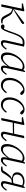

<svg xmlns="http://www.w3.org/2000/svg" viewBox="1780 -2332 565 4164"><g transform="rotate(90 2062.0 -250.5)"><path d="M87 6 75 0 171 -458 181 -440 55 -442 60 -468 208 -496 227 -489 200 -359 169 -214Q158 -160 147.5 -107Q137 -54 126 0ZM487 0Q473 3 458 5.5Q443 8 428 8Q393 8 368 -9Q343 -26 323 -68L282 -148Q269 -175 256 -191Q243 -207 226.5 -216.5Q210 -226 186 -232L161 -239V-264H178L236 -312L477 -495Q487 -493 494 -485.5Q501 -478 501 -468Q501 -459 496.5 -452.5Q492 -446 482.5 -439.5Q473 -433 456 -422L181 -252L182 -253L207 -248Q235 -243 256 -232.5Q277 -222 294 -204.5Q311 -187 326 -159L369 -83Q386 -51 404 -39Q422 -27 448 -25L491 -23Z M559 12Q536 12 523.5 0Q511 -12 509 -30Q512 -46 524.5 -56Q537 -66 557 -66Q566 -66 574 -64Q582 -62 590 -58Q598 -54 605 -49L618 -40L602 -24L592 -33Q606 -52 619.5 -82.5Q633 -113 650.5 -159Q668 -205 690 -270Q707 -320 726.5 -362Q746 -404 770.5 -435Q795 -466 827 -483Q859 -500 903 -500Q929 -500 951 -497Q973 -494 992 -488L915 -139Q910 -116 906 -96.5Q902 -77 902 -62Q902 -47 911 -39Q920 -31 934 -31Q956 -31 980 -51.5Q1004 -72 1036 -115L1058 -99Q1036 -68 1013.5 -42.5Q991 -17 966 -2.5Q941 12 912 12Q885 12 868 -3Q851 -18 851 -48Q851 -67 855 -89Q859 -111 866 -140L898 -283Q910 -332 920.5 -381.5Q931 -431 942 -480L964 -450Q953 -455 937 -458Q921 -461 900 -461Q856 -461 824 -439Q792 -417 767.5 -372.5Q743 -328 719 -259Q697 -193 681 -150Q665 -107 652 -79.5Q639 -52 626 -32Q615 -10 598.5 1Q582 12 559 12Z M1223 12Q1194 12 1170 0Q1146 -12 1132 -41Q1118 -70 1118 -118Q1118 -170 1136 -223.5Q1154 -277 1185 -326.5Q1216 -376 1256 -415Q1296 -454 1340.5 -477Q1385 -500 1429 -500Q1450 -500 1466 -494Q1482 -488 1494.5 -476.5Q1507 -465 1518 -448L1502 -422Q1484 -442 1462.5 -452Q1441 -462 1414 -462Q1384 -462 1357 -449.5Q1330 -437 1305.5 -417Q1281 -397 1261 -373Q1237 -345 1216 -306.5Q1195 -268 1182.5 -224Q1170 -180 1170 -136Q1170 -79 1189 -55Q1208 -31 1243 -31Q1272 -31 1301 -49Q1330 -67 1364.5 -103.5Q1399 -140 1444 -197L1447 -152H1429Q1395 -103 1361.5 -66Q1328 -29 1293.5 -8.5Q1259 12 1223 12ZM1460 12Q1434 12 1418.5 -3Q1403 -18 1403 -48Q1403 -61 1404.5 -74Q1406 -87 1409.5 -100.5Q1413 -114 1417 -131L1412 -133L1484 -462L1489 -464L1524 -513L1544 -510L1461 -128Q1456 -109 1452.5 -91.5Q1449 -74 1449 -60Q1449 -45 1457 -38Q1465 -31 1479 -31Q1503 -31 1527.5 -52Q1552 -73 1584 -117L1605 -101Q1584 -68 1561 -42.5Q1538 -17 1513 -2.5Q1488 12 1460 12Z M1825 12Q1781 12 1745.5 -8Q1710 -28 1689 -69Q1668 -110 1668 -172Q1668 -237 1690.5 -296Q1713 -355 1750 -401Q1787 -447 1834.5 -473.5Q1882 -500 1933 -500Q1963 -500 1985 -491Q2007 -482 2021 -468Q2035 -454 2040 -438Q2039 -424 2030.5 -415.5Q2022 -407 2008 -407Q1994 -407 1982.5 -417Q1971 -427 1955 -445L1920 -483H1950V-474H1926Q1885 -469 1847.5 -442.5Q1810 -416 1781 -375Q1752 -334 1735 -284Q1718 -234 1718 -182Q1718 -105 1752.5 -68Q1787 -31 1842 -31Q1872 -31 1896 -42.5Q1920 -54 1941 -73.5Q1962 -93 1981 -117L2001 -102Q1987 -77 1968 -56.5Q1949 -36 1926.5 -20.5Q1904 -5 1878.5 3.5Q1853 12 1825 12Z M2249 12Q2205 12 2169.5 -8Q2134 -28 2113 -69Q2092 -110 2092 -172Q2092 -237 2114.5 -296Q2137 -355 2174 -401Q2211 -447 2258.5 -473.5Q2306 -500 2357 -500Q2387 -500 2409 -491Q2431 -482 2445 -468Q2459 -454 2464 -438Q2463 -424 2454.5 -415.5Q2446 -407 2432 -407Q2418 -407 2406.5 -417Q2395 -427 2379 -445L2344 -483H2374V-474H2350Q2309 -469 2271.5 -442.5Q2234 -416 2205 -375Q2176 -334 2159 -284Q2142 -234 2142 -182Q2142 -105 2176.5 -68Q2211 -31 2266 -31Q2296 -31 2320 -42.5Q2344 -54 2365 -73.5Q2386 -93 2405 -117L2425 -102Q2411 -77 2392 -56.5Q2373 -36 2350.5 -20.5Q2328 -5 2302.5 3.5Q2277 12 2249 12Z M2552 6 2540 0 2638 -459 2647 -440 2522 -442 2526 -468 2676 -497 2693 -489 2668 -366 2636 -222Q2624 -167 2613.5 -111.5Q2603 -56 2591 0ZM2619 -244 2620 -273 2901 -275 2900 -249ZM2895 12Q2870 12 2853 -2.5Q2836 -17 2836 -46Q2836 -63 2840 -83.5Q2844 -104 2850 -131L2885 -290Q2895 -339 2905.5 -388.5Q2916 -438 2926 -487L2964 -497L2977 -490L2899 -132Q2895 -111 2891 -92.5Q2887 -74 2887 -60Q2887 -46 2895.5 -38.5Q2904 -31 2917 -31Q2941 -31 2964.5 -51Q2988 -71 3022 -115L3043 -99Q3021 -68 2998 -42.5Q2975 -17 2950 -2.5Q2925 12 2895 12Z M3209 12Q3180 12 3156 0Q3132 -12 3118 -41Q3104 -70 3104 -118Q3104 -170 3122 -223.5Q3140 -277 3171 -326.5Q3202 -376 3242 -415Q3282 -454 3326.5 -477Q3371 -500 3415 -500Q3436 -500 3452 -494Q3468 -488 3480.5 -476.5Q3493 -465 3504 -448L3488 -422Q3470 -442 3448.5 -452Q3427 -462 3400 -462Q3370 -462 3343 -449.5Q3316 -437 3291.5 -417Q3267 -397 3247 -373Q3223 -345 3202 -306.5Q3181 -268 3168.5 -224Q3156 -180 3156 -136Q3156 -79 3175 -55Q3194 -31 3229 -31Q3258 -31 3287 -49Q3316 -67 3350.5 -103.5Q3385 -140 3430 -197L3433 -152H3415Q3381 -103 3347.5 -66Q3314 -29 3279.5 -8.5Q3245 12 3209 12ZM3446 12Q3420 12 3404.5 -3Q3389 -18 3389 -48Q3389 -61 3390.5 -74Q3392 -87 3395.5 -100.5Q3399 -114 3403 -131L3398 -133L3470 -462L3475 -464L3510 -513L3530 -510L3447 -128Q3442 -109 3438.5 -91.5Q3435 -74 3435 -60Q3435 -45 3443 -38Q3451 -31 3465 -31Q3489 -31 3513.5 -52Q3538 -73 3570 -117L3591 -101Q3570 -68 3547 -42.5Q3524 -17 3499 -2.5Q3474 12 3446 12Z M3590 1 3595 -23 3692 -29 3657 -6Q3678 -38 3696 -65Q3714 -92 3732.5 -117Q3751 -142 3772 -168Q3788 -186 3802 -197.5Q3816 -209 3831 -215.5Q3846 -222 3864 -227H3866Q3819 -228 3785.5 -240Q3752 -252 3734.5 -276Q3717 -300 3717 -336Q3717 -383 3742.5 -420.5Q3768 -458 3812.5 -479Q3857 -500 3914 -500Q3951 -500 3974.5 -492Q3998 -484 4015 -475L4038 -505L4062 -502L3975 -150Q3969 -127 3965.5 -110.5Q3962 -94 3960.5 -82.5Q3959 -71 3959 -61Q3959 -46 3967.5 -38.5Q3976 -31 3990 -31Q4013 -31 4037 -51Q4061 -71 4095 -117L4116 -101Q4094 -69 4071 -43.5Q4048 -18 4022.5 -3Q3997 12 3968 12Q3941 12 3924.5 -3.5Q3908 -19 3908 -48Q3908 -60 3909.5 -72Q3911 -84 3914.5 -101Q3918 -118 3925 -145L3962 -293Q3973 -337 3984 -380Q3995 -423 4005 -466L4010 -445Q3993 -455 3972.5 -461Q3952 -467 3917 -467Q3876 -467 3841.5 -452Q3807 -437 3786.5 -407.5Q3766 -378 3766 -336Q3766 -293 3794 -271Q3822 -249 3871 -249Q3899 -249 3922.5 -253Q3946 -257 3970 -263L3969 -231L3905 -221Q3886 -218 3872.5 -211.5Q3859 -205 3847.5 -194.5Q3836 -184 3824 -168Q3792 -130 3771 -95Q3750 -60 3730 -27Q3722 -13 3710.5 -5Q3699 3 3684 7Q3669 11 3650 11Q3631 11 3614.5 7.5Q3598 4 3590 1Z"/></g></svg>

Font: Source Serif 4 Light
Style: Italic
Weight: 300
Italic angle: -12°
Designer: Frank Grießhammer
Foundry: Adobe Systems Incorporated
Version: Version 4.004;hotconv 1.0.116;makeotfexe 2.5.65601